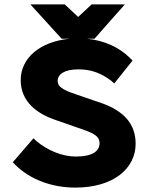

<svg xmlns="http://www.w3.org/2000/svg" viewBox="-20 -840 665 872"><path d="M335 -763 274 -820H118L260 -664H296C161 -651 74 -576 74 -476C74 -376 152 -323 227 -297L330 -261C401 -237 432 -225 432 -189C432 -155 402 -129 324 -129C263 -129 196 -157 147 -198L132 -212L38 -103L51 -90C117 -25 215 12 322 12C497 12 596 -76 596 -187C596 -285 533 -337 449 -369L347 -404C281 -426 242 -440 242 -472C242 -503 272 -525 337 -525C395 -525 440 -507 484 -474L499 -461L582 -565L570 -577C523 -624 455 -656 376 -664H409L547 -820H396Z"/></svg>

Font: Falling Sky
Style: ExBd
Weight: 400
Designer: Paul D. Hunt
Foundry: Adobe Systems Incorporated
Version: Version 1.02